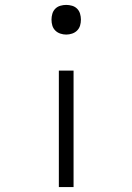

<svg xmlns="http://www.w3.org/2000/svg" viewBox="-20 -548 540 783"><path d="M250 -407Q238 -407 226 -411Q214 -415 205.5 -423.5Q197 -432 193.5 -443.5Q190 -455 190 -468Q190 -480 193.5 -492Q197 -504 205.5 -512.5Q214 -521 226 -524.5Q238 -528 250 -528Q262 -528 274 -524.5Q286 -521 294.5 -512.5Q303 -504 306.5 -492Q310 -480 310 -468Q310 -455 306.5 -443.5Q303 -432 294.5 -423.5Q286 -415 274 -411Q262 -407 250 -407ZM220 215V-260H280V215Z"/></svg>

Font: Iosevka Fixed Light
Style: Regular
Weight: 300
Monospace: yes
Designer: Belleve Invis
Foundry: Belleve Invis
Version: Version 32.3.0